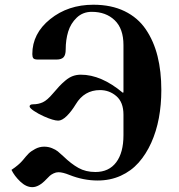

<svg xmlns="http://www.w3.org/2000/svg" viewBox="-20 -729 740 792"><path d="M27.3 -28.3Q57.6 -48.3 74.7 -68.8Q88.4 -85.9 97.9 -95.5Q107.4 -105 125 -114.5Q142.6 -124 162.1 -124Q179.2 -124 194.3 -117.9Q209.5 -111.8 218.5 -104.5Q227.5 -97.2 241.7 -84Q273.4 -53.2 303.5 -36.4Q333.5 -19.5 373.5 -19.5Q429.2 -19.5 459.2 -59.3Q489.3 -99.1 489.3 -171.4V-255.9Q489.3 -307.1 460.2 -332.3Q431.2 -357.4 392.6 -357.4Q327.6 -357.4 292.5 -298.8Q274.4 -269 255.1 -250.2Q235.8 -231.4 220.2 -231.4Q200.7 -231.4 161.1 -249Q137.2 -259.8 119.6 -271.7Q102.1 -283.7 102.1 -290Q102.1 -298.8 117.2 -298.8Q138.2 -298.8 156.5 -307.1Q174.8 -315.4 198.2 -343.3Q214.8 -362.8 224.9 -373.5Q234.9 -384.3 250 -397Q265.1 -409.7 280.5 -415.3Q295.9 -420.9 313.5 -420.9Q397.5 -420.9 486.3 -346.7L489.3 -347.7V-543Q489.3 -610.8 453.1 -645.5Q417 -680.2 358.4 -680.2Q321.8 -680.2 296.6 -656.2Q271.5 -632.3 261.2 -598.4Q251 -564.5 251 -524.9Q251 -502.4 242.2 -492.9Q233.4 -483.4 213.4 -483.4H136.2Q121.6 -483.4 117.4 -488.8Q113.3 -494.1 113.3 -505.9Q113.3 -590.8 187 -650.1Q260.7 -709.5 365.2 -709.5Q439 -709.5 493.9 -682.9Q548.8 -656.2 581.5 -607.9Q614.3 -559.6 629.9 -497.1Q645.5 -434.6 645.5 -357.4Q645.5 -296.9 635.3 -241.9Q625 -187 603.8 -139.9Q582.5 -92.8 551.8 -58.1Q521 -23.4 477.8 -3.9Q434.6 15.6 382.8 15.6Q324.2 15.6 266.6 -7.3Q238.8 -18.6 221.2 -18.6Q210.9 -18.6 200.9 -13.7Q190.9 -8.8 185.3 -3.7Q179.7 1.5 170.9 10.7Q140.6 43 113.3 43Q87.9 43 63.7 20Q39.6 -2.9 27.3 -28.3Z"/></svg>

Font: Monomachus
Style: Medium
Weight: 500
Designer: Alexey Kryukov
Version: Version 1.0